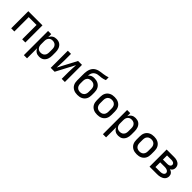

<svg xmlns="http://www.w3.org/2000/svg" viewBox="339 -2321 4122 4122"><g transform="rotate(45 2400.0 -260.0)"><path d="M85 0V-520H515V0H419V-436H181V0Z M685 215V-520H781V-428Q791 -451 806.5 -470.5Q822 -490 843 -503.5Q864 -517 888.5 -522.5Q913 -528 938 -528Q965 -528 992 -521.5Q1019 -515 1041 -500Q1063 -485 1079.5 -463Q1096 -441 1105.5 -416Q1115 -391 1119 -364Q1123 -337 1123 -310V-210Q1123 -183 1119 -156Q1115 -129 1105.5 -104Q1096 -79 1079.5 -57Q1063 -35 1041 -20Q1019 -5 992 1.5Q965 8 938 8Q913 8 888.5 2.5Q864 -3 843 -16.5Q822 -30 806.5 -49.5Q791 -69 781 -92V215ZM901 -76Q918 -76 935.5 -79.5Q953 -83 968 -91.5Q983 -100 995 -113Q1007 -126 1014 -142Q1021 -158 1024 -175.5Q1027 -193 1027 -210V-310Q1027 -327 1024 -344.5Q1021 -362 1014 -378Q1007 -394 995 -407Q983 -420 968 -428.5Q953 -437 935.5 -440.5Q918 -444 901 -444Q884 -444 867 -440.5Q850 -437 835.5 -428Q821 -419 810 -405.5Q799 -392 792.5 -376.5Q786 -361 783.5 -344Q781 -327 781 -310V-210Q781 -193 783.5 -176Q786 -159 792.5 -143.5Q799 -128 810 -114.5Q821 -101 835.5 -92Q850 -83 867 -79.5Q884 -76 901 -76Z M1285 0V-520H1381V-312Q1381 -257 1377 -202.5Q1373 -148 1371 -93L1596 -520H1715V0H1619V-208Q1619 -263 1623 -317.5Q1627 -372 1629 -427L1404 0Z M2100 8Q2070 8 2041 3Q2012 -2 1985 -15Q1958 -28 1936.5 -48.5Q1915 -69 1901.5 -95.5Q1888 -122 1882.5 -151Q1877 -180 1877 -210V-289Q1877 -309 1877 -328.5Q1877 -348 1877 -368Q1877 -401 1878 -434Q1879 -467 1885.5 -499Q1892 -531 1905 -562Q1918 -593 1939.5 -617.5Q1961 -642 1990 -658.5Q2019 -675 2050.5 -684Q2082 -693 2115 -696.5Q2148 -700 2180.5 -705Q2213 -710 2245.5 -717Q2278 -724 2309 -735V-651Q2284 -640 2257 -632.5Q2230 -625 2203 -621.5Q2176 -618 2148 -616.5Q2120 -615 2093.5 -609Q2067 -603 2042.5 -588.5Q2018 -574 2002 -552Q1986 -530 1978.5 -503Q1971 -476 1970 -448Q1982 -463 1997 -475Q2012 -487 2030 -494.5Q2048 -502 2067 -504.5Q2086 -507 2105 -507Q2134 -507 2163 -501.5Q2192 -496 2218 -483Q2244 -470 2265 -449Q2286 -428 2299 -402Q2312 -376 2317.5 -347Q2323 -318 2323 -289V-210Q2323 -180 2317.5 -151Q2312 -122 2298.5 -95.5Q2285 -69 2263.5 -48.5Q2242 -28 2215 -15Q2188 -2 2159 3Q2130 8 2100 8ZM2100 -76Q2118 -76 2135 -79.5Q2152 -83 2167.5 -91.5Q2183 -100 2195 -113Q2207 -126 2214 -142Q2221 -158 2224 -175Q2227 -192 2227 -210V-289Q2227 -306 2224 -323.5Q2221 -341 2214 -357Q2207 -373 2195 -386Q2183 -399 2168 -407.5Q2153 -416 2135.5 -419.5Q2118 -423 2101 -423Q2083 -423 2065.5 -419.5Q2048 -416 2032.5 -408Q2017 -400 2005 -386.5Q1993 -373 1986 -357Q1979 -341 1976 -324Q1973 -307 1973 -289V-210Q1973 -192 1976 -175Q1979 -158 1986 -142Q1993 -126 2005 -113Q2017 -100 2032.5 -91.5Q2048 -83 2065 -79.5Q2082 -76 2100 -76Z M2700 8Q2670 8 2641 3Q2612 -2 2585 -15Q2558 -28 2536.5 -48.5Q2515 -69 2501.5 -95.5Q2488 -122 2482.5 -151Q2477 -180 2477 -210V-310Q2477 -340 2482.5 -369Q2488 -398 2501.5 -424.5Q2515 -451 2536.5 -471.5Q2558 -492 2585 -505Q2612 -518 2641 -523Q2670 -528 2700 -528Q2730 -528 2759 -523Q2788 -518 2815 -505Q2842 -492 2863.5 -471.5Q2885 -451 2898.5 -424.5Q2912 -398 2917.5 -369Q2923 -340 2923 -310V-210Q2923 -180 2917.5 -151Q2912 -122 2898.5 -95.5Q2885 -69 2863.5 -48.5Q2842 -28 2815 -15Q2788 -2 2759 3Q2730 8 2700 8ZM2700 -76Q2718 -76 2735 -79.5Q2752 -83 2767.5 -91.5Q2783 -100 2795 -113Q2807 -126 2814 -142Q2821 -158 2824 -175Q2827 -192 2827 -210V-310Q2827 -328 2824 -345Q2821 -362 2814 -378Q2807 -394 2795 -407Q2783 -420 2767.5 -428.5Q2752 -437 2735 -440.5Q2718 -444 2700 -444Q2682 -444 2665 -440.5Q2648 -437 2632.5 -428.5Q2617 -420 2605 -407Q2593 -394 2586 -378Q2579 -362 2576 -345Q2573 -328 2573 -310V-210Q2573 -192 2576 -175Q2579 -158 2586 -142Q2593 -126 2605 -113Q2617 -100 2632.5 -91.5Q2648 -83 2665 -79.5Q2682 -76 2700 -76Z M3085 215V-520H3181V-428Q3191 -451 3206.5 -470.5Q3222 -490 3243 -503.5Q3264 -517 3288.5 -522.5Q3313 -528 3338 -528Q3365 -528 3392 -521.5Q3419 -515 3441 -500Q3463 -485 3479.5 -463Q3496 -441 3505.5 -416Q3515 -391 3519 -364Q3523 -337 3523 -310V-210Q3523 -183 3519 -156Q3515 -129 3505.5 -104Q3496 -79 3479.5 -57Q3463 -35 3441 -20Q3419 -5 3392 1.5Q3365 8 3338 8Q3313 8 3288.5 2.5Q3264 -3 3243 -16.5Q3222 -30 3206.5 -49.5Q3191 -69 3181 -92V215ZM3301 -76Q3318 -76 3335.5 -79.5Q3353 -83 3368 -91.5Q3383 -100 3395 -113Q3407 -126 3414 -142Q3421 -158 3424 -175.5Q3427 -193 3427 -210V-310Q3427 -327 3424 -344.5Q3421 -362 3414 -378Q3407 -394 3395 -407Q3383 -420 3368 -428.5Q3353 -437 3335.5 -440.5Q3318 -444 3301 -444Q3284 -444 3267 -440.5Q3250 -437 3235.5 -428Q3221 -419 3210 -405.5Q3199 -392 3192.5 -376.5Q3186 -361 3183.5 -344Q3181 -327 3181 -310V-210Q3181 -193 3183.5 -176Q3186 -159 3192.5 -143.5Q3199 -128 3210 -114.5Q3221 -101 3235.5 -92Q3250 -83 3267 -79.5Q3284 -76 3301 -76Z M3900 8Q3870 8 3841 3Q3812 -2 3785 -15Q3758 -28 3736.5 -48.5Q3715 -69 3701.5 -95.5Q3688 -122 3682.5 -151Q3677 -180 3677 -210V-310Q3677 -340 3682.5 -369Q3688 -398 3701.5 -424.5Q3715 -451 3736.5 -471.5Q3758 -492 3785 -505Q3812 -518 3841 -523Q3870 -528 3900 -528Q3930 -528 3959 -523Q3988 -518 4015 -505Q4042 -492 4063.5 -471.5Q4085 -451 4098.5 -424.5Q4112 -398 4117.5 -369Q4123 -340 4123 -310V-210Q4123 -180 4117.5 -151Q4112 -122 4098.5 -95.5Q4085 -69 4063.5 -48.5Q4042 -28 4015 -15Q3988 -2 3959 3Q3930 8 3900 8ZM3900 -76Q3918 -76 3935 -79.5Q3952 -83 3967.5 -91.5Q3983 -100 3995 -113Q4007 -126 4014 -142Q4021 -158 4024 -175Q4027 -192 4027 -210V-310Q4027 -328 4024 -345Q4021 -362 4014 -378Q4007 -394 3995 -407Q3983 -420 3967.5 -428.5Q3952 -437 3935 -440.5Q3918 -444 3900 -444Q3882 -444 3865 -440.5Q3848 -437 3832.5 -428.5Q3817 -420 3805 -407Q3793 -394 3786 -378Q3779 -362 3776 -345Q3773 -328 3773 -310V-210Q3773 -192 3776 -175Q3779 -158 3786 -142Q3793 -126 3805 -113Q3817 -100 3832.5 -91.5Q3848 -83 3865 -79.5Q3882 -76 3900 -76Z M4285 0V-520H4512Q4535 -520 4557 -517.5Q4579 -515 4600.5 -508Q4622 -501 4641 -489Q4660 -477 4674 -459.5Q4688 -442 4694.5 -420Q4701 -398 4701 -376Q4701 -360 4697 -343.5Q4693 -327 4684.5 -313.5Q4676 -300 4663.5 -289.5Q4651 -279 4636 -272Q4655 -265 4673 -254.5Q4691 -244 4704.5 -228.5Q4718 -213 4724.5 -193Q4731 -173 4731 -153Q4731 -128 4722.5 -104Q4714 -80 4697 -61.5Q4680 -43 4657.5 -31Q4635 -19 4611 -12Q4587 -5 4562 -2.5Q4537 0 4512 0ZM4381 -311H4512Q4528 -311 4544 -313.5Q4560 -316 4573.5 -323.5Q4587 -331 4596 -344.5Q4605 -358 4605 -374Q4605 -390 4596 -403.5Q4587 -417 4573 -424Q4559 -431 4543.5 -433.5Q4528 -436 4512 -436H4381ZM4381 -84H4512Q4525 -84 4538.5 -85Q4552 -86 4564.5 -88.5Q4577 -91 4589.5 -96Q4602 -101 4612.5 -109Q4623 -117 4629 -129Q4635 -141 4635 -155Q4635 -168 4629 -180Q4623 -192 4613 -200.5Q4603 -209 4590.5 -214Q4578 -219 4565 -222Q4552 -225 4538.5 -226Q4525 -227 4512 -227H4381Z"/></g></svg>

Font: Iosevka SS04 Medium Extended
Style: Regular
Weight: 500
Width: 7
Monospace: yes
Designer: Belleve Invis
Foundry: Belleve Invis
Version: Version 19.0.0; ttfautohint (v1.8.4)